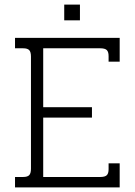

<svg xmlns="http://www.w3.org/2000/svg" viewBox="-20 -811 583 831"><path d="M258 -791H326V-723H258ZM45 -45H80Q99 -45 106.5 -53Q114 -61 114 -81V-566Q114 -586 106.5 -594Q99 -602 80 -602H45V-647H498V-544H450V-568Q450 -587 442 -594.5Q434 -602 414 -602H167V-347H378V-302H167V-45H414Q434 -45 442 -52.5Q450 -60 450 -79V-104H498V0H45Z"/></svg>

Font: Pridi ExtraLight
Style: Regular
Weight: 275
Designer: Katatrad Team
Foundry: CadsonDemak
Version: Version 1.001